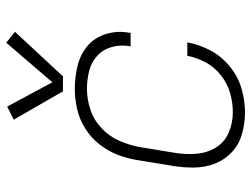

<svg xmlns="http://www.w3.org/2000/svg" viewBox="-115 -683 806 616"><g transform="rotate(-90 288.0 -375.0)"><path d="M236 8Q273 8 311.5 -3Q350 -14 382.5 -40.5Q415 -67 434 -102.5Q453 -138 460 -177H417Q411 -146 395.5 -117.5Q380 -89 353.5 -68.5Q327 -48 296.5 -39.5Q266 -31 236 -31Q201 -31 170 -44.5Q139 -58 122 -86.5Q105 -115 102.5 -149.5Q100 -184 106 -219L124 -329Q130 -362 144 -394.5Q158 -427 184.5 -452Q211 -477 244.5 -488Q278 -499 311 -499Q340 -499 368 -492Q396 -485 416.5 -466.5Q437 -448 445 -420Q453 -392 448 -363Q448 -361 447 -359H491V-364Q498 -401 487 -437.5Q476 -474 449 -497Q422 -520 385.5 -529Q349 -538 311 -538Q279 -538 246 -530.5Q213 -523 183.5 -504.5Q154 -486 132.5 -458.5Q111 -431 99 -399.5Q87 -368 82 -335L64 -225Q58 -190 58.5 -154.5Q59 -119 71.5 -87.5Q84 -56 108.5 -33.5Q133 -11 166.5 -1.5Q200 8 236 8ZM303 -576H351L494 -730L459 -758L332 -610L254 -755L212 -734Z"/></g></svg>

Font: Iosevka Sparkle XLtObl
Style: Regular
Weight: 200
Italic angle: -9°
Designer: Belleve Invis
Foundry: Belleve Invis
Version: Version 4.5.0; ttfautohint (v1.8.3)